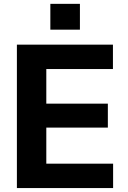

<svg xmlns="http://www.w3.org/2000/svg" viewBox="-20 -954 647 974"><path d="M65.7 0V-727.5H552.9V-603.8H214.9V-428.2H527.1V-306.7H214.9V-123.7H553.8V0ZM235.4 -803.5V-934.5H385.4V-803.5Z"/></svg>

Font: Atlassian Sans
Style: Regular
Weight: 400
Designer: Rasmus Andersson
Foundry: Modifications by Atlassian Pty Ltd, manufactured by rsms
Version: Version 4.001;git-9221beed3